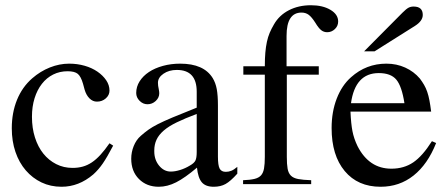

<svg xmlns="http://www.w3.org/2000/svg" viewBox="-20 -703 1705 733"><path d="M412 -147Q389 -103 372.5 -79Q356 -55 336 -37Q281 10 215 10Q173 10 138.5 -6.5Q104 -23 78.5 -52.5Q53 -82 39 -123Q25 -164 25 -213Q25 -273 45 -322Q65 -371 103 -404Q134 -431 170.5 -445.5Q207 -460 244 -460Q275 -460 303 -452Q331 -444 352 -429.5Q373 -415 385.5 -396.5Q398 -378 398 -357Q398 -340 384 -327.5Q370 -315 350 -315Q334 -315 321.5 -327.5Q309 -340 303 -361L297 -383Q289 -411 277 -421Q265 -431 238 -431Q208 -431 183 -418.5Q158 -406 140 -383Q122 -360 112 -328Q102 -296 102 -257Q102 -214 113.5 -178Q125 -142 145.5 -116.5Q166 -91 194.5 -76.5Q223 -62 257 -62Q278 -62 296 -67Q314 -72 330.5 -83Q347 -94 363.5 -112Q380 -130 398 -156Z M886 -40Q860 -11 841 -0.5Q822 10 796 10Q765 10 750.5 -7Q736 -24 732 -63Q686 -24 652.5 -7Q619 10 586 10Q540 10 510.5 -19.5Q481 -49 481 -97Q481 -122 490.5 -145.5Q500 -169 517 -184Q533 -198 547 -208Q561 -218 582.5 -229Q604 -240 638.5 -254.5Q673 -269 731 -292V-353Q731 -436 655 -436Q625 -436 604 -421.5Q583 -407 583 -387Q583 -376 586 -363Q587 -358 587.5 -354Q588 -350 588 -347Q588 -330 574.5 -317.5Q561 -305 543 -305Q526 -305 513 -318Q500 -331 500 -348Q500 -372 513 -392.5Q526 -413 548.5 -428Q571 -443 602 -451.5Q633 -460 668 -460Q758 -460 792 -405Q803 -387 807.5 -363Q812 -339 812 -300V-105Q812 -72 818.5 -59.5Q825 -47 842 -47Q853 -47 863 -51Q873 -55 886 -66ZM731 -268Q686 -251 655 -236Q624 -221 605 -204.5Q586 -188 577.5 -169.5Q569 -151 569 -129V-125Q569 -93 587.5 -70.5Q606 -48 632 -48Q648 -48 667.5 -54Q687 -60 705 -71Q721 -80 726 -90Q731 -100 731 -123Z M1197 -418H1075V-104Q1075 -76 1078 -59Q1081 -42 1090.5 -32.5Q1100 -23 1118.5 -19.5Q1137 -16 1168 -15V0H908V-15Q935 -16 951.5 -20Q968 -24 976.5 -33.5Q985 -43 988 -60Q991 -77 991 -104V-418H909V-450H991Q991 -480 993 -502.5Q995 -525 999 -543.5Q1003 -562 1009.5 -577.5Q1016 -593 1026 -610Q1046 -645 1083 -664Q1120 -683 1167 -683Q1212 -683 1241.5 -665.5Q1271 -648 1271 -621Q1271 -604 1258.5 -592Q1246 -580 1229 -580Q1216 -580 1206 -588Q1196 -596 1184 -616Q1170 -638 1158.5 -646.5Q1147 -655 1131 -655Q1074 -655 1074 -566V-450H1197Z M1645 -157Q1613 -76 1559 -33Q1505 10 1433 10Q1346 10 1296 -50Q1246 -110 1246 -214Q1246 -276 1265.5 -326.5Q1285 -377 1320 -408Q1378 -460 1455 -460Q1494 -460 1527 -445Q1560 -430 1583 -403Q1592 -391 1599 -379Q1606 -367 1611 -352.5Q1616 -338 1619.5 -319.5Q1623 -301 1626 -277H1318Q1320 -231 1325.5 -202.5Q1331 -174 1345 -145Q1389 -59 1474 -59Q1522 -59 1557.5 -83Q1593 -107 1629 -164ZM1524 -309Q1514 -374 1493 -399Q1472 -424 1426 -424Q1336 -424 1320 -309ZM1370 -507 1517 -655Q1531 -669 1539.5 -673.5Q1548 -678 1559 -678Q1594 -678 1594 -646Q1594 -623 1564 -604L1410 -507Z"/></svg>

Font: Klingon pIqaD Mandel
Style: Regular
Weight: 400
Width: 0
Designer: Mike Neff (qa'vaj)
Foundry: Mike Neff and Michael Everson
Version: Version 2.003